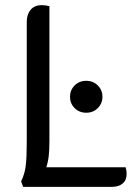

<svg xmlns="http://www.w3.org/2000/svg" viewBox="-20 -726 534 746"><path d="M472 -50Q472 -26 456.5 -13Q441 0 415 0H70L62 -21Q76 -50 80 -81.5Q84 -113 84 -177V-641Q84 -670 99 -688Q114 -706 142 -706Q157 -706 172 -702V-177Q172 -145 169.5 -121.5Q167 -98 160 -76H468Q472 -64 472 -50ZM252 -350Q252 -376 270 -394Q288 -412 315 -412Q342 -412 360 -394Q378 -376 378 -350Q378 -324 360 -306Q342 -288 315 -288Q288 -288 270 -306Q252 -324 252 -350Z"/></svg>

Font: Thasadith
Style: Bold
Weight: 700
Designer: Cadson Demak Co.,Ltd.
Foundry: Cadson Demak Co.,Ltd.
Version: Version 1.000; ttfautohint (v1.6)